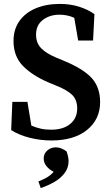

<svg xmlns="http://www.w3.org/2000/svg" viewBox="-20 -700 566 980"><path d="M242 17Q186 17 131 3Q76 -11 37 -36L43 -180H120L140 -59Q163 -49 187 -43.5Q211 -38 241 -38Q303 -38 338.5 -67.5Q374 -97 374 -146Q374 -190 349 -215Q324 -240 269 -262L228 -279Q146 -314 97.5 -363Q49 -412 49 -491Q49 -550 79 -592.5Q109 -635 162.5 -657.5Q216 -680 286 -680Q338 -680 383 -666Q428 -652 462 -628L455 -493H379L359 -609Q324 -625 284 -625Q234 -625 199 -598.5Q164 -572 164 -523Q164 -480 191 -453Q218 -426 267 -406L310 -388Q408 -347 449.5 -300Q491 -253 491 -179Q491 -91 424.5 -37Q358 17 242 17ZM330 122Q330 156 310.5 182.5Q291 209 258.5 228Q226 247 188 260L176 226Q202 216 220.5 205Q239 194 254 177Q232 166 217.5 148.5Q203 131 203 109Q203 84 221.5 68Q240 52 265 52Q292 52 320 73Q330 102 330 122Z"/></svg>

Font: Source Serif Pro SemiBold
Style: Regular
Weight: 600
Designer: Frank Grießhammer
Foundry: Adobe Systems Incorporated
Version: Version 3.001;hotconv 1.0.111;makeotfexe 2.5.65597